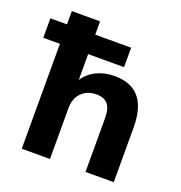

<svg xmlns="http://www.w3.org/2000/svg" viewBox="-151 -850 912 965"><g transform="rotate(20 305.0 -368.0)"><path d="M70 0V-561H-19V-665H70V-736H221V-665H413V-561H221V-423Q247 -462 289.5 -482.5Q332 -503 385 -503Q562 -503 562 -293V0H411V-287Q411 -339 391 -362Q371 -385 331 -385Q281 -385 251 -354.5Q221 -324 221 -273V0Z"/></g></svg>

Font: Mulish ExtraBold
Style: Regular
Weight: 800
Designer: Vernon Adams
Foundry: Vernon Adams
Version: Version 3.603; ttfautohint (v1.8.3)